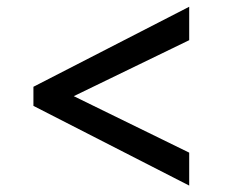

<svg xmlns="http://www.w3.org/2000/svg" viewBox="-20 -574 708 583"><path d="M554.5 -10.5 81.5 -252.5V-310.5L554.5 -553.5V-452L204 -282L554.5 -110.5Z"/></svg>

Font: Merriweather 28pt
Style: Bold
Weight: 700
Version: Version 2.100